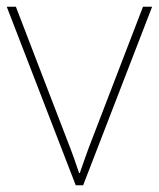

<svg xmlns="http://www.w3.org/2000/svg" viewBox="-20 -641 470 568"><path d="M204 -93H226L430 -621H403L253 -231C236 -188 228 -162 216 -129H214C203 -162 194 -188 177 -231L27 -621H0Z"/></svg>

Font: Noto Sans Telugu UI Thin
Style: Regular
Weight: 100
Designer: Jelle Bosma - Monotype Design Team
Foundry: Monotype Imaging Inc.
Version: Version 2.005